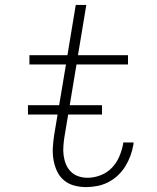

<svg xmlns="http://www.w3.org/2000/svg" viewBox="-20 -755 640 783"><path d="M331 8Q306 8 282 1.5Q258 -5 240 -20.5Q222 -36 212 -58Q202 -80 198 -104.5Q194 -129 195.5 -154Q197 -179 201 -205L249 -492H100V-530H255L289 -735H332L298 -530H502V-492H292L243 -198Q240 -179 238.5 -159.5Q237 -140 239.5 -121Q242 -102 249 -85Q256 -68 269 -55Q282 -42 300 -36Q318 -30 337 -30Q363 -30 389.5 -40Q416 -50 435.5 -70Q455 -90 466 -115.5Q477 -141 482 -167Q482 -169 482 -170.5Q482 -172 483 -174H525Q525 -172 524.5 -170Q524 -168 524 -165Q520 -142 512 -120Q504 -98 491.5 -77.5Q479 -57 461 -40Q443 -23 421.5 -12Q400 -1 376.5 3.5Q353 8 331 8ZM396 -288H94V-326H396Z"/></svg>

Font: Iosevka Curly Slab XLtExObl
Style: Regular
Weight: 200
Width: 7
Italic angle: -9°
Monospace: yes
Designer: Belleve Invis
Foundry: Belleve Invis
Version: Version 11.0.0; ttfautohint (v1.8.3)